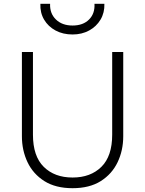

<svg xmlns="http://www.w3.org/2000/svg" viewBox="-20 -973 762 1008"><path d="M361 15Q272 15 213 -22.2Q154 -59.5 124.5 -121.5Q95 -183.5 95 -258V-700H153V-266Q153 -153 209.8 -97Q266.5 -41 361 -41Q455.5 -41 512.2 -97Q569 -153 569 -266V-700H627V-258Q627 -183.5 597.5 -121.5Q568 -59.5 509 -22.2Q450 15 361 15ZM361 -792Q310.5 -792 271.8 -812.8Q233 -833.5 211.5 -870Q190 -906.5 192 -953H243Q241 -902 273.8 -870.5Q306.5 -839 361 -839Q416 -839 447.5 -870.5Q479 -902 476 -953H528Q529.5 -906.5 507.8 -870Q486 -833.5 447.8 -812.8Q409.5 -792 361 -792Z"/></svg>

Font: Geologica-Sharp
Style: Regular
Weight: 100
Designer: Sindre Bremnes, Frode Helland
Foundry: Monokrom Skriftforlag AS
Version: Version 1.010;gftools[0.9.28]